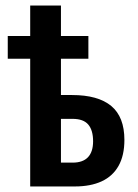

<svg xmlns="http://www.w3.org/2000/svg" viewBox="-20 -673 498 693"><path d="M200 -653V-543H299V-461H200V-330H240Q334 -330 381.5 -290.5Q429 -251 429 -168Q429 -112 408 -74.5Q387 -37 347 -18.5Q307 0 250 0H89V-461H8V-543H89V-653ZM242 -244H200V-86H242Q279 -86 297.5 -105.5Q316 -125 316 -163Q316 -203 298.5 -223.5Q281 -244 242 -244Z"/></svg>

Font: Noto Sans Display ExtraCondensed SemiBold
Style: Regular
Weight: 600
Width: 2
Designer: Monotype Design Team
Foundry: Monotype Imaging Inc.
Version: Version 2.003